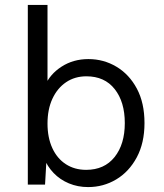

<svg xmlns="http://www.w3.org/2000/svg" viewBox="-20 -750 667 780"><path d="M338 10Q296 10 260 -5Q224 -20 198 -47Q172 -74 159 -108L170 -122L163 0H93V-730H173V-387L163 -402Q183 -449 230.5 -479.5Q278 -510 339 -510Q401 -510 453 -479Q505 -448 536 -390Q567 -332 567 -250Q567 -169 535.5 -110.5Q504 -52 452 -21Q400 10 338 10ZM330 -60Q404 -60 445.5 -112Q487 -164 487 -250Q487 -336 446 -388Q405 -440 331 -440Q284 -440 248.5 -416Q213 -392 193 -349Q173 -306 173 -248Q173 -191 192.5 -148.5Q212 -106 247.5 -83Q283 -60 330 -60Z"/></svg>

Font: Work Sans
Style: Regular
Weight: 400
Designer: Wei Huang
Foundry: Wei Huang
Version: Version 2.006; ttfautohint (v1.8.1.43-b0c9)